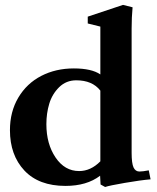

<svg xmlns="http://www.w3.org/2000/svg" viewBox="-20 -746 641 782"><path d="M408.2 15.6 389.6 5.4 387.7 -30.3Q333.5 11.2 246.6 11.2Q138.2 11.2 79.3 -51.5Q20.5 -114.3 20.5 -215.8Q20.5 -291 54.7 -348.6Q88.9 -406.2 147.9 -436.8Q207 -467.3 280.8 -467.3Q353 -467.3 388.7 -442.9V-637.7L337.4 -650.4V-678.2L481 -726.1L520 -716.3Q516.1 -676.3 516.1 -629.4V-124Q516.1 -80.6 523.9 -64Q531.7 -47.4 547.9 -47.4Q561.5 -47.4 585.9 -52.2L593.3 -15.6Q552.7 -12.2 488.8 -1.2Q424.8 9.8 408.2 15.6ZM302.2 -49.3Q349.6 -49.3 388.7 -88.9V-377Q356 -418.9 290.5 -418.9Q249.5 -418.9 220.9 -390.9Q192.4 -362.8 180.7 -323.7Q168.9 -284.7 168.9 -240.2Q168.9 -159.7 206.3 -104.5Q243.7 -49.3 302.2 -49.3Z"/></svg>

Font: Elstob 6pt
Style: Bold
Weight: 700
Designer: Peter S. Baker
Version: Version 1.015